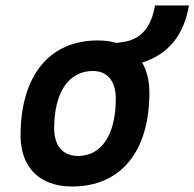

<svg xmlns="http://www.w3.org/2000/svg" viewBox="-20 -676 715 706"><path d="M245.1 9.8C423.8 9.8 529.3 -118.2 529.3 -335C529.3 -378.9 520 -416 502.9 -445.8C598.6 -476.6 655.8 -545.4 674.8 -655.8H549.8C537.1 -578.1 500 -532.7 437.5 -522.5L409.2 -518.1C388.7 -523.9 365.2 -527.3 339.8 -527.3C161.1 -527.3 55.7 -397.5 55.7 -177.7C55.7 -60.1 126 9.8 245.1 9.8ZM266.6 -102.5C211.4 -102.5 179.2 -140.1 179.2 -203.6C179.2 -336.4 232.4 -415 321.8 -415C375 -415 405.8 -377.4 405.8 -314C405.8 -181.2 354 -102.5 266.6 -102.5Z"/></svg>

Font: Cascadia Code SemiBold
Style: Italic
Weight: 600
Italic angle: -10°
Monospace: yes
Designer: Aaron Bell
Foundry: Saja Typeworks
Version: Version 2404.023